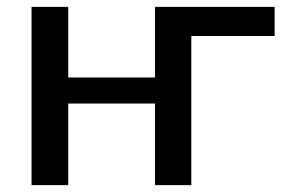

<svg xmlns="http://www.w3.org/2000/svg" viewBox="-20 -540 863 560"><path d="M538 -435V0H432V-238H179V0H72V-520H179V-314H432V-520H781V-435Z"/></svg>

Font: M PLUS 1p Medium
Style: Regular
Weight: 500
Version: Version 1.062